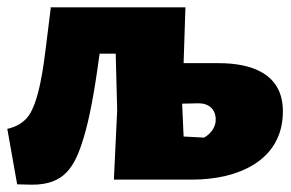

<svg xmlns="http://www.w3.org/2000/svg" viewBox="-22 -492 796 526"><path d="M577 -319H481L486 -472H116L117 -470L104 -365C98 -317 85 -205 51 -168C38 -154 21 -144 -2 -139L25 13L66 14C155 14 183 -35 207 -114C222 -163 236 -235 249 -332L251 -345H295L299 -190L290 0H506C625 0 753 -49 753 -187C753 -291 666 -319 577 -319ZM537 -115 481 -118 477 -208 522 -209C550 -209 569 -193 569 -164C569 -143 555 -125 537 -115Z"/></svg>

Font: Luna Sans Black
Style: Regular
Weight: 900
Designer: Juan Pablo del Peral
Foundry: Huerta Tipografica
Version: Version 2.001; ttfautohint (v1.5)